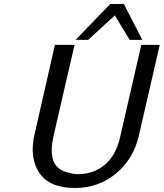

<svg xmlns="http://www.w3.org/2000/svg" viewBox="-20 -920 817 958"><path d="M357 -721 530 -900H598L690 -721H627L553 -843L486 -782Q470 -767 446.5 -745.5Q423 -724 420 -721ZM152 -248 254 -696H352L246 -237Q235 -184 239 -150Q247 -71 329 -57Q347 -51 369 -51Q446 -51 502.5 -97.5Q559 -144 580 -239L685 -696H777L673 -244Q646 -126 558.5 -54Q471 18 354 18Q227 18 176.5 -57Q126 -132 152 -248Z"/></svg>

Font: Coval
Style: Book Italic
Weight: 350
Foundry: Context Ltd
Version: Version 001.000